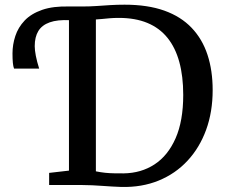

<svg xmlns="http://www.w3.org/2000/svg" viewBox="-20 -770 938 799"><path d="M485 8Q466.5 7.5 446.2 6.2Q426 5 405 3.5Q384 2 363.5 1Q343 0 323.5 0H184.5V-50.5L267 -60V-743H322.5Q353.5 -743 382.2 -745Q411 -747 439.5 -748.8Q468 -750.5 498.5 -750.5Q594.5 -750.5 663.8 -725.8Q733 -701 777.5 -654.2Q822 -607.5 843.5 -542Q865 -476.5 865 -395Q865 -304.5 837.8 -229.8Q810.5 -155 760.2 -101Q710 -47 640.2 -18.5Q570.5 10 485 8ZM494.5 -48.5Q567.5 -49.5 623.2 -86Q679 -122.5 710.8 -194.8Q742.5 -267 742.5 -375Q742.5 -452.5 726.2 -512Q710 -571.5 677 -612.5Q644 -653.5 593.5 -674.5Q543 -695.5 474.5 -695.5Q453.5 -695.5 436.2 -694Q419 -692.5 404.5 -691Q390 -689.5 379 -689V-57Q398.5 -53 417.5 -51Q436.5 -49 455.5 -48.8Q474.5 -48.5 494.5 -48.5ZM38.5 -484.5Q35 -493 33.5 -508.5Q32 -524 32 -547.5Q32 -584.5 43.8 -620.2Q55.5 -656 82.5 -684.5Q109.5 -713 155.5 -729Q201.5 -745 270 -743L278 -714L270 -686Q219 -688.5 186.8 -677Q154.5 -665.5 139.5 -640.8Q124.5 -616 124.5 -578Q124.5 -561.5 129.2 -537.2Q134 -513 143 -484.5Z"/></svg>

Font: Merriweather 20pt Medium
Style: Regular
Weight: 500
Version: Version 2.100